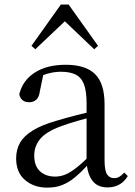

<svg xmlns="http://www.w3.org/2000/svg" viewBox="-20 -818 597 852"><path d="M189.7 14.6Q130.5 14.6 91.1 -19.1Q51.6 -52.8 51.6 -115.1Q51.6 -153.9 68.8 -184.3Q85.9 -214.6 125.4 -239Q164.9 -263.5 230.9 -282.3Q272.8 -294.9 318.8 -306.7Q364.8 -318.5 404.8 -327.7V-303.3Q364.8 -293.3 323.7 -281.5Q282.6 -269.7 248.6 -257Q185.3 -233.6 158.6 -201.7Q131.9 -169.7 131.9 -128.2Q131.9 -81.6 157.5 -58Q183.2 -34.4 225.1 -34.4Q247.6 -34.4 269.6 -43.3Q291.6 -52.2 319.7 -74.2Q347.7 -96.3 385.8 -134.4L394.5 -87.1H370.9Q339.7 -53.7 312.5 -31.1Q285.2 -8.4 256.1 3.1Q227 14.6 189.7 14.6ZM456.8 13.6Q412.1 13.6 389.8 -16.6Q367.5 -46.7 364.2 -99.7V-103.3V-359Q364.2 -415 352.1 -445.3Q339.9 -475.6 314.7 -487.6Q289.6 -499.6 250 -499.6Q221.3 -499.6 192.1 -491.4Q162.9 -483.2 129.7 -464.7L173.2 -491.9L156.8 -412.7Q153.2 -386 140.7 -375.2Q128.1 -364.3 109.4 -364.3Q73.2 -364.3 65.5 -399.7Q80.4 -461 134.1 -495.8Q187.8 -530.6 272.2 -530.6Q359.5 -530.6 401.8 -489.2Q444 -447.8 444 -354.6V-107.7Q444 -60.8 455.1 -44.2Q466.1 -27.5 486.4 -27.5Q499 -27.5 509 -33.2Q519 -38.8 531.4 -52.1L547.1 -36.7Q531.2 -10.7 508.6 1.4Q486 13.6 456.8 13.6ZM398.1 -599.4 240.5 -749.5H295.1L136.7 -599.4L119.6 -614.6L250.1 -797.8H284.5L415 -614.6Z"/></svg>

Font: Noto Serif KR ExtraLight
Style: Regular
Weight: 200
Designer: Ryoko NISHIZUKA 西塚涼子 (kana & ideographs); Frank Grießhammer (Latin, Greek & Cyrillic); Wenlong ZHANG 张文龙 (bopomofo); San
Foundry: Adobe
Version: Version 2.002-H1;hotconv 1.1.0;makeotfexe 2.6.0